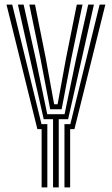

<svg xmlns="http://www.w3.org/2000/svg" viewBox="-20 -820 490 840"><path d="M212.1 0V-298.5H171.3L111.2 -564.2L58.3 -800H83.3L135.9 -564.2L186.7 -320.3H262.5L313.2 -564.2L366 -800H390.9L338 -564.2L278 -298.5H237V0ZM162.1 0V-255.1H143.5L8.4 -800H33.4L161.6 -276.8H187.1V0ZM262 0V-276.8H287.7L415.9 -800H440.9L305.7 -255.1H286.9V0ZM199.6 -342 157 -564.2 108.3 -800H133.2L180.4 -564.2L216.9 -363.8H232L268.7 -564.2L316 -800H341L292 -564.2L249.7 -342Z"/></svg>

Font: Big Shoulders Inline Thin
Style: Regular
Weight: 100
Designer: Patric King
Foundry: XO Type Co
Version: Version 2.002